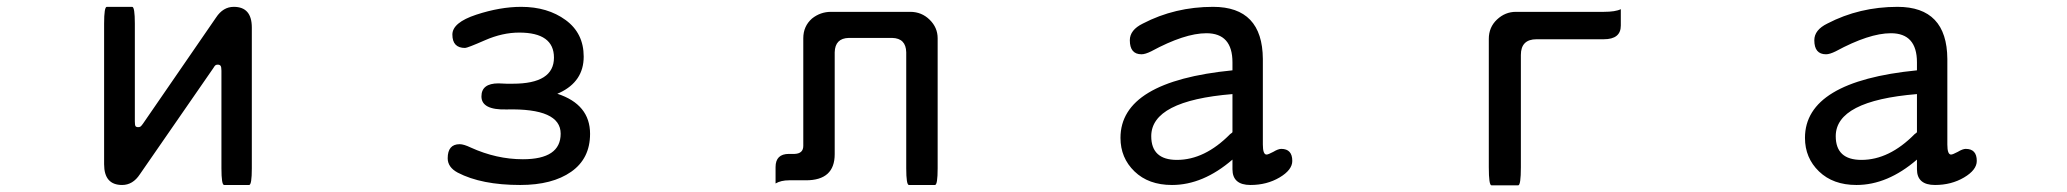

<svg xmlns="http://www.w3.org/2000/svg" viewBox="-20 -519 6040 561"><path d="M627 -312.5Q627 -323.2 624.5 -326.7Q622.1 -330.1 616.2 -330.1Q612.3 -330.1 609.9 -328.6Q607.4 -327.1 603.5 -320.3L388.7 -9.8Q368.2 21.5 336.9 21.5Q284.2 21.5 284.2 -39.1V-450.2Q284.2 -499 292 -499H366.2Q374 -499 374 -450.2V-164.1Q374 -153.3 376 -150.4Q377.9 -147.5 383.8 -147.5Q387.7 -147.5 390.1 -148.9Q392.6 -150.4 397.5 -157.2L611.3 -467.8Q631.8 -499 663.1 -499Q715.8 -499 715.8 -438.5V-27.3Q715.8 21.5 708 21.5H634.8Q627 21.5 627 -27.3V-312.5Z M1608.4 -245.1Q1704.1 -213.9 1704.1 -127.9Q1704.1 -55.7 1648.9 -17.1Q1593.8 21.5 1500 21.5Q1386.7 21.5 1317.4 -14.6Q1288.1 -30.3 1288.1 -56.6Q1288.1 -97.7 1323.2 -97.7Q1335 -97.7 1355.5 -87.9Q1430.7 -53.7 1507.8 -53.7Q1618.2 -53.7 1618.2 -128.4Q1618.2 -203.1 1460 -199.2Q1386.7 -197.3 1386.7 -237.3Q1386.7 -275.4 1436.5 -275.4L1460 -274.4H1478.5Q1598.6 -274.4 1598.6 -350.6Q1598.6 -423.8 1497.1 -423.8Q1448.2 -423.8 1397 -401.4Q1345.7 -378.9 1338.9 -378.9Q1301.8 -378.9 1301.8 -418Q1301.8 -453.1 1371.6 -476.1Q1441.4 -499 1502.9 -499Q1580.1 -499 1632.8 -460.4Q1685.5 -421.9 1685.5 -353.5Q1685.5 -281.2 1615.2 -248L1608.4 -245.1Z M2627.9 -366.2Q2627 -407.2 2586.9 -408.2H2460Q2419.9 -407.2 2418.9 -366.2V-68.4Q2418.9 7.8 2335 7.8H2286.1Q2261.7 7.8 2246.1 17.1Q2246.1 7.8 2246.1 -30.8Q2246.1 -69.3 2285.2 -69.3H2301.8Q2327.1 -70.3 2327.1 -92.8V-407.2Q2327.1 -442.4 2352.5 -464.8Q2377 -484.4 2408.2 -484.4H2639.6Q2672.9 -484.4 2696.3 -461.4Q2719.7 -438.5 2719.7 -407.2V-27.3Q2719.7 21.5 2711.9 21.5H2635.7Q2627.9 21.5 2627.9 -27.3V-366.2Z M3581.1 -52.7Q3495.1 21.5 3404.3 21.5Q3335.9 21.5 3294.9 -18.1Q3253.9 -57.6 3253.9 -116.2Q3253.9 -281.2 3581.1 -313.5V-336.9Q3581.1 -421.9 3504.9 -421.9Q3441.4 -421.9 3343.8 -369.1Q3326.2 -360.4 3315.4 -360.4Q3281.2 -360.4 3281.2 -401.4Q3281.2 -431.6 3319.3 -450.2Q3413.1 -499 3524.4 -499Q3668.9 -499 3669.9 -346.7V-96.7Q3669.9 -67.4 3680.7 -67.4Q3685.5 -67.4 3700.2 -75.2Q3714.8 -84 3723.6 -84Q3755.9 -84 3755.9 -48.8Q3755.9 -22.5 3718.8 -0.5Q3681.6 21.5 3633.8 21.5Q3581.1 21.5 3581.1 -24.4V-52.7ZM3581.1 -244.1Q3343.8 -224.6 3343.8 -121.1Q3343.8 -51.8 3418.9 -51.8Q3500 -51.8 3574.2 -127Q3581.1 -131.8 3581.1 -132.8V-244.1Z M4330.1 -405.3Q4330.1 -439.5 4354 -461.9Q4377.9 -484.4 4409.2 -484.4H4666Q4700.2 -484.4 4715.8 -492.2Q4715.8 -484.4 4715.8 -444.3Q4715.8 -404.3 4666 -404.3H4469.7Q4423.8 -404.3 4423.8 -358.4V-30.3Q4423.8 22.5 4416 22.5H4337.9Q4330.1 22.5 4330.1 -30.3V-405.3Z M5581.1 -52.7Q5495.1 21.5 5404.3 21.5Q5335.9 21.5 5294.9 -18.1Q5253.9 -57.6 5253.9 -116.2Q5253.9 -281.2 5581.1 -313.5V-336.9Q5581.1 -421.9 5504.9 -421.9Q5441.4 -421.9 5343.8 -369.1Q5326.2 -360.4 5315.4 -360.4Q5281.2 -360.4 5281.2 -401.4Q5281.2 -431.6 5319.3 -450.2Q5413.1 -499 5524.4 -499Q5668.9 -499 5669.9 -346.7V-96.7Q5669.9 -67.4 5680.7 -67.4Q5685.5 -67.4 5700.2 -75.2Q5714.8 -84 5723.6 -84Q5755.9 -84 5755.9 -48.8Q5755.9 -22.5 5718.8 -0.5Q5681.6 21.5 5633.8 21.5Q5581.1 21.5 5581.1 -24.4V-52.7ZM5581.1 -244.1Q5343.8 -224.6 5343.8 -121.1Q5343.8 -51.8 5418.9 -51.8Q5500 -51.8 5574.2 -127Q5581.1 -131.8 5581.1 -132.8V-244.1Z"/></svg>

Font: YuPearl-Regular
Style: Regular
Weight: 400
Designer: Max Yao
Foundry: Max-Everyday
Version: Version 1.011; ttfautohint (v1.8.3)